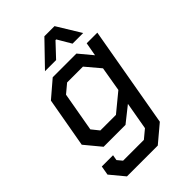

<svg xmlns="http://www.w3.org/2000/svg" viewBox="-268 -803 1123 1123"><g transform="rotate(-45 293.5 -241.5)"><path d="M561 -498 451 129 344 219H89L16 131L26 74H119L113 108L138 138H310L363 94L393 -77L296 0H115L33 -99L88 -409L192 -498H388L458 -414L473 -498ZM437 -327 361 -417H230L175 -371L132 -127L169 -81H298L411 -174ZM327 -702H411L501 -555H413L363 -640H357L277 -555H185Z"/></g></svg>

Font: Chakra Petch Medium
Style: Italic
Weight: 500
Italic angle: -10°
Designer: Katatrad Aksorn Co.,Ltd.
Foundry: Cadson Demak Co.,Ltd.
Version: Version 1.000; ttfautohint (v1.6)